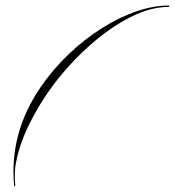

<svg xmlns="http://www.w3.org/2000/svg" viewBox="-20 -503 631 693"><path d="M31 167Q13 -23 127 -189Q171 -253 227.5 -307Q284 -361 346.5 -400.5Q409 -440 471 -461.5Q533 -483 588 -483Q591 -483 591 -480.5Q591 -478 588 -478Q523 -478 449.5 -440.5Q376 -403 305 -340Q234 -277 175 -200Q121 -128 83.5 -50.5Q46 27 35 100Q32 134 35 166Q35 169 33.5 169.5Q32 170 31 167Z"/></svg>

Font: Ballet 24pt
Style: Regular
Weight: 400
Designer: Maximiliano R. Sproviero
Foundry: Omnibus-Type
Version: Version 1.100